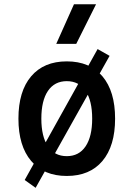

<svg xmlns="http://www.w3.org/2000/svg" viewBox="-20 -815 626 900"><path d="M147 65.4 95.7 28.8 437.5 -585 493.7 -553.2ZM293 9.8Q185.5 9.8 126 -60.5Q66.4 -130.9 66.4 -258.8Q66.4 -387.2 126 -457.3Q185.5 -527.3 293 -527.3Q400.9 -527.3 460.2 -457.3Q519.5 -387.2 519.5 -258.8Q519.5 -130.9 460.2 -60.5Q400.9 9.8 293 9.8ZM293 -83Q350.1 -83 381.1 -128.9Q412.1 -174.8 412.1 -258.8Q412.1 -343.3 381.1 -388.9Q350.1 -434.6 293 -434.6Q235.8 -434.6 204.8 -388.9Q173.8 -343.3 173.8 -258.8Q173.8 -174.8 204.8 -128.9Q235.8 -83 293 -83ZM243.7 -609.4 326.7 -794.9H430.2L337.4 -609.4Z"/></svg>

Font: Cascadia Mono PL
Style: Regular
Weight: 400
Monospace: yes
Designer: Aaron Bell
Foundry: Saja Typeworks
Version: Version 2102.003